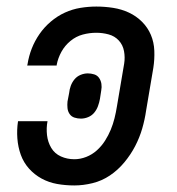

<svg xmlns="http://www.w3.org/2000/svg" viewBox="-20 -558 540 586"><path d="M207 8Q180 8 154.5 3.5Q129 -1 107 -13Q85 -25 68.5 -43.5Q52 -62 43.5 -85.5Q35 -109 33 -135.5Q31 -162 35 -188H125Q121 -167 123.5 -145.5Q126 -124 136.5 -106.5Q147 -89 166 -80.5Q185 -72 207 -72Q225 -72 243 -79Q261 -86 275.5 -99Q290 -112 300.5 -128.5Q311 -145 318 -162Q325 -179 329.5 -197Q334 -215 337 -234L359 -364Q362 -383 358.5 -402Q355 -421 342.5 -434.5Q330 -448 311.5 -453Q293 -458 274 -458Q253 -458 232.5 -452.5Q212 -447 195 -433Q178 -419 167.5 -400Q157 -381 153 -360Q153 -360 153 -359Q153 -358 153 -358H63Q63 -359 63.5 -360Q64 -361 64 -362Q68 -387 77 -410Q86 -433 100.5 -454Q115 -475 135 -492Q155 -509 178 -519.5Q201 -530 225.5 -534Q250 -538 274 -538Q300 -538 325.5 -534Q351 -530 373.5 -519.5Q396 -509 413.5 -491.5Q431 -474 440.5 -451.5Q450 -429 451 -403Q452 -377 448 -351L426 -221Q422 -193 414 -165.5Q406 -138 392.5 -112Q379 -86 359.5 -62.5Q340 -39 315.5 -22.5Q291 -6 262.5 1Q234 8 207 8ZM227 -196Q217 -196 207.5 -199Q198 -202 192.5 -210Q187 -218 186 -228Q185 -238 186 -248L191 -274Q192 -285 196 -296Q200 -307 207.5 -316Q215 -325 226 -329.5Q237 -334 248 -334Q258 -334 267.5 -331Q277 -328 282.5 -320Q288 -312 289.5 -302Q291 -292 289 -282L285 -256Q283 -245 279 -234Q275 -223 267.5 -214Q260 -205 249 -200.5Q238 -196 227 -196Z"/></svg>

Font: Iosevka Curly Medium Oblique
Style: Regular
Weight: 500
Italic angle: -9°
Monospace: yes
Designer: Belleve Invis
Foundry: Belleve Invis
Version: Version 11.1.0; ttfautohint (v1.8.3)